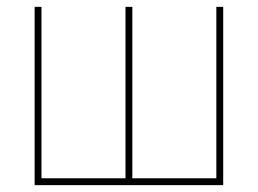

<svg xmlns="http://www.w3.org/2000/svg" viewBox="-20 -540 752 560"><path d="M631 0H81V-520H101V-20H346V-520H366V-20H611V-520H631Z"/></svg>

Font: M PLUS 1p Thin
Style: Regular
Weight: 250
Version: Version 1.062